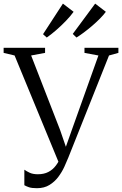

<svg xmlns="http://www.w3.org/2000/svg" viewBox="-32 -1000 658 1033"><path d="M167 12.5Q139 12.5 124.2 7.5Q109.5 2.5 99 -3.5V-87Q111 -78.5 128 -70.5Q145 -62.5 172 -62.5Q204.5 -62.5 228.2 -74.8Q252 -87 269.2 -110Q286.5 -133 298.5 -165.5L288 -116L46.5 -701.5L-12.5 -715.5V-743H210.5V-715.5L135.5 -701.5L291 -301.5L332.5 -181L314.5 -188L354.5 -301L497.5 -701.5L422.5 -715.5V-743H605V-715.5L554.5 -701.5L335.5 -152Q327 -130.5 314 -102.2Q301 -74 281.5 -48Q262 -22 234 -4.8Q206 12.5 167 12.5ZM379 -798.5 359.5 -817.5 480 -980.5 537.5 -936.5Q525 -919.5 505.8 -900Q486.5 -880.5 464 -861.2Q441.5 -842 419.5 -825.5Q397.5 -809 380 -798.5ZM219 -798.5 199.5 -816 306.5 -980.5 364 -936.5Q348 -914 322.2 -887.2Q296.5 -860.5 269 -836.8Q241.5 -813 220 -798.5Z"/></svg>

Font: Merriweather 96pt Light
Style: Regular
Weight: 300
Version: Version 2.100